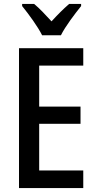

<svg xmlns="http://www.w3.org/2000/svg" viewBox="-20 -960 493 980"><path d="M195 -780H291C313 -825 362 -889 394 -929V-940H333C301 -912 277 -888 243 -851C212 -885 181 -918 154 -940H93V-929C128 -886 173 -824 195 -780ZM405 0V-90H180V-328H391V-416H180V-625H405V-714H77V0Z"/></svg>

Font: Noto Sans Khmer UI Condensed Medium
Style: Regular
Weight: 500
Width: 3
Designer: Danh Hong and the Monotype Design Team
Foundry: Monotype Imaging Inc.
Version: Version 2.002